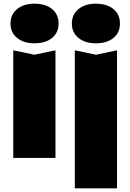

<svg xmlns="http://www.w3.org/2000/svg" viewBox="-20 -857 707 1042"><path d="M52 -584 167 -560 281 -584V0H52ZM167 -622Q109 -622 73 -651Q37 -680 37 -729Q37 -779 73 -808Q109 -837 167 -837Q227 -837 262.5 -808Q298 -779 298 -729Q298 -680 262.5 -651Q227 -622 167 -622ZM386 -584 501 -560 615 -584V165H386ZM500 -622Q442 -622 406 -651Q370 -680 370 -729Q370 -779 406 -808Q442 -837 500 -837Q560 -837 595.5 -808Q631 -779 631 -729Q631 -680 595.5 -651Q560 -622 500 -622Z"/></svg>

Font: Unbounded ExtraBold
Style: Regular
Weight: 800
Designer: Luke Prowse, Jean-Baptiste Morizot, Fátima Lázaro, Florian Runge
Foundry: NaN
Version: Version 1.701;gftools[0.9.28.dev5+ged2979d]